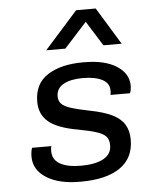

<svg xmlns="http://www.w3.org/2000/svg" viewBox="-54 -802 708 859"><g transform="rotate(-5 300.0 -373.0)"><path d="M269 10Q176 10 120 -25.5Q64 -61 64 -121Q64 -132 65.5 -142Q67 -152 70 -160H157Q155 -156 154.5 -150.5Q154 -145 154 -137Q154 -99 187.5 -80Q221 -61 281 -61Q346 -61 382.5 -81Q419 -101 419 -141Q419 -165 407.5 -179Q396 -193 366.5 -203Q337 -213 283 -223Q191 -239 151 -272.5Q111 -306 111 -363Q111 -444 171 -482.5Q231 -521 329 -521H335Q428 -521 481 -487Q534 -453 534 -398Q534 -391 532.5 -382Q531 -373 528 -365H440Q442 -372 442 -376.5Q442 -381 442 -386Q442 -418 410 -434.5Q378 -451 323 -451Q268 -451 236 -433Q204 -415 204 -379Q204 -360 215 -347Q226 -334 256 -324Q286 -314 341 -303Q404 -291 441.5 -272.5Q479 -254 496 -226Q513 -198 513 -158Q513 -75 451 -32.5Q389 10 275 10ZM171 -589 320 -756H408L510 -589H428L333 -741H395L257 -589Z"/></g></svg>

Font: Chivo Mono
Style: Italic
Weight: 400
Italic angle: -8.05°
Monospace: yes
Version: Version 1.008